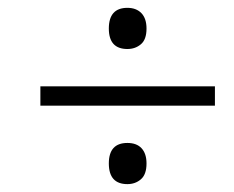

<svg xmlns="http://www.w3.org/2000/svg" viewBox="-20 -595 591 485"><path d="M82 -328.1V-377H522.9V-328.1ZM254.9 -182.1Q254.9 -233.9 301.8 -233.9Q325.2 -233.9 337.6 -220.5Q350.1 -207 350.1 -182.1Q350.1 -154.3 335.9 -142.1Q321.8 -129.9 301.8 -129.9Q254.9 -129.9 254.9 -182.1ZM254.9 -522.9Q254.9 -575.2 301.8 -575.2Q324.2 -575.2 337.2 -561.8Q350.1 -548.3 350.1 -522.9Q350.1 -495.1 335.9 -483.2Q321.8 -471.2 301.8 -471.2Q254.9 -471.2 254.9 -522.9Z"/></svg>

Font: CAA NEO Sans Light
Style: Italic
Weight: 300
Italic angle: -12°
Version: Version 1.10